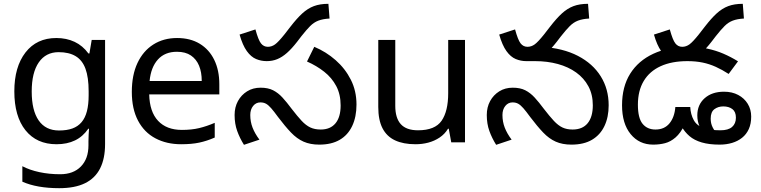

<svg xmlns="http://www.w3.org/2000/svg" viewBox="-20 -745 3981 1005"><path d="M275 -546Q328 -546 370.5 -526Q413 -506 443 -465H448L460 -536H530V9Q530 85 504 136.5Q478 188 425 214Q372 240 290 240Q232 240 183.5 231.5Q135 223 97 206V125Q135 145 186 156Q237 167 295 167Q364 167 403.5 126.5Q443 86 443 16V-5Q443 -17 444 -39.5Q445 -62 446 -71H442Q414 -30 372.5 -10Q331 10 276 10Q172 10 113.5 -63Q55 -136 55 -267Q55 -395 113.5 -470.5Q172 -546 275 -546ZM287 -472Q220 -472 183 -418.5Q146 -365 146 -266Q146 -167 182.5 -114.5Q219 -62 289 -62Q330 -62 359 -72.5Q388 -83 407 -105.5Q426 -128 435 -163Q444 -198 444 -246V-267Q444 -340 427.5 -385Q411 -430 376 -451Q341 -472 287 -472Z M907 -546Q976 -546 1025.5 -516Q1075 -486 1101.5 -431.5Q1128 -377 1128 -304V-251H761Q763 -160 807.5 -112.5Q852 -65 932 -65Q983 -65 1022.5 -74.5Q1062 -84 1104 -102V-25Q1063 -7 1023 1.5Q983 10 928 10Q852 10 793.5 -21Q735 -52 702.5 -113.5Q670 -175 670 -264Q670 -352 699.5 -415Q729 -478 782.5 -512Q836 -546 907 -546ZM906 -474Q843 -474 806.5 -433.5Q770 -393 763 -321H1036Q1036 -367 1022 -401Q1008 -435 979.5 -454.5Q951 -474 906 -474Z M1376 -425Q1347 -425 1320.5 -436Q1294 -447 1272 -477.5Q1250 -508 1234 -564L1317 -591Q1332 -536 1346 -518Q1360 -500 1382 -500Q1402 -500 1419.5 -512.5Q1437 -525 1469 -565L1500 -605Q1534 -649 1562.5 -675Q1591 -701 1623 -713Q1655 -725 1699 -725L1705 -648Q1670 -646 1646.5 -637Q1623 -628 1603.5 -608.5Q1584 -589 1558 -556L1535 -526Q1507 -490 1482 -468Q1457 -446 1431.5 -435.5Q1406 -425 1376 -425ZM1651 12Q1604 12 1569 -3.5Q1534 -19 1503 -51.5Q1472 -84 1435 -133Q1414 -162 1399.5 -178.5Q1385 -195 1372.5 -202Q1360 -209 1343 -209Q1320 -209 1305 -190.5Q1290 -172 1290 -143Q1290 -108 1302 -77Q1314 -46 1338 -14L1257 13Q1235 -22 1221.5 -59.5Q1208 -97 1208 -143Q1208 -184 1225.5 -216Q1243 -248 1273.5 -267Q1304 -286 1344 -286Q1383 -286 1409.5 -272.5Q1436 -259 1458.5 -234.5Q1481 -210 1507 -175Q1537 -136 1559 -112.5Q1581 -89 1604 -78Q1627 -67 1659 -67Q1709 -67 1736 -99.5Q1763 -132 1763 -193Q1763 -251 1740 -294.5Q1717 -338 1677 -369.5Q1637 -401 1587 -423L1625 -500Q1687 -474 1737 -430Q1787 -386 1816.5 -327.5Q1846 -269 1846 -198Q1846 -133 1823.5 -85.5Q1801 -38 1758 -13Q1715 12 1651 12Z M2414 -536V0H2342L2329 -71H2325Q2308 -43 2281 -25Q2254 -7 2222 1.5Q2190 10 2155 10Q2091 10 2047.5 -10.5Q2004 -31 1982 -74Q1960 -117 1960 -185V-536H2049V-191Q2049 -127 2078 -95Q2107 -63 2168 -63Q2257 -63 2291.5 -113Q2326 -163 2326 -257V-536Z M2971 12Q2924 12 2889 -3.5Q2854 -19 2823 -51.5Q2792 -84 2755 -133Q2734 -162 2719.5 -178.5Q2705 -195 2692.5 -202Q2680 -209 2663 -209Q2640 -209 2625 -190.5Q2610 -172 2610 -143Q2610 -108 2622 -77Q2634 -46 2658 -14L2577 13Q2555 -22 2541.5 -59.5Q2528 -97 2528 -143Q2528 -184 2545.5 -216Q2563 -248 2593.5 -267Q2624 -286 2664 -286Q2703 -286 2729.5 -272.5Q2756 -259 2778.5 -234.5Q2801 -210 2827 -175Q2857 -136 2879.5 -112Q2902 -88 2924.5 -77.5Q2947 -67 2977 -67Q3029 -67 3056 -100Q3083 -133 3083 -194Q3083 -250 3060 -293Q3037 -336 2996 -365.5Q2955 -395 2900 -410Q2845 -425 2781 -425H2737L2815 -500Q2927 -493 3005 -452.5Q3083 -412 3124.5 -345.5Q3166 -279 3166 -194Q3166 -132 3144 -85.5Q3122 -39 3079 -13.5Q3036 12 2971 12ZM2735 -425Q2706 -425 2679.5 -436Q2653 -447 2631 -477.5Q2609 -508 2593 -564L2676 -591Q2691 -536 2705 -518Q2719 -500 2741 -500Q2761 -500 2778.5 -512.5Q2796 -525 2828 -565L2859 -605Q2893 -649 2921.5 -675Q2950 -701 2982 -713Q3014 -725 3058 -725L3064 -648Q3029 -646 3005.5 -637Q2982 -628 2962.5 -608.5Q2943 -589 2917 -556L2894 -526Q2866 -490 2841 -468Q2816 -446 2790.5 -435.5Q2765 -425 2735 -425Z M3545 -425Q3516 -425 3489.5 -436Q3463 -447 3441 -477.5Q3419 -508 3403 -564L3486 -591Q3501 -536 3515 -518Q3529 -500 3551 -500Q3571 -500 3588.5 -512.5Q3606 -525 3638 -565L3669 -605Q3703 -649 3731.5 -675Q3760 -701 3792 -713Q3824 -725 3868 -725L3874 -648Q3839 -646 3815.5 -637Q3792 -628 3772.5 -608.5Q3753 -589 3727 -556L3704 -526Q3676 -490 3651 -468Q3626 -446 3600.5 -435.5Q3575 -425 3545 -425ZM3747 12Q3692 12 3653 0.5Q3614 -11 3589 -32.5Q3564 -54 3547 -84L3563 -91Q3542 -48 3516 -25.5Q3490 -3 3461 4.5Q3432 12 3399 12Q3326 12 3281 -43Q3236 -98 3236 -194Q3236 -291 3278.5 -359Q3321 -427 3399.5 -463.5Q3478 -500 3584 -500Q3637 -500 3682 -490.5Q3727 -481 3766.5 -464Q3806 -447 3843 -424L3794 -358Q3760 -380 3727 -395Q3694 -410 3658 -417.5Q3622 -425 3578 -425Q3496 -425 3438 -398.5Q3380 -372 3349.5 -321Q3319 -270 3319 -197Q3319 -127 3343.5 -97Q3368 -67 3411 -67Q3458 -67 3484.5 -99.5Q3511 -132 3515 -185H3593Q3595 -146 3611.5 -116Q3628 -86 3664 -76Q3681 -69 3702.5 -66Q3724 -63 3751 -63Q3792 -63 3812 -80.5Q3832 -98 3832 -129Q3832 -160 3813.5 -174Q3795 -188 3766 -188Q3739 -188 3719.5 -173.5Q3700 -159 3700 -124Q3700 -99 3710 -79Q3720 -59 3734 -46L3668 -35Q3654 -57 3642 -83Q3630 -109 3630 -141Q3630 -197 3668.5 -231Q3707 -265 3770 -265Q3812 -265 3844 -248Q3876 -231 3894 -201.5Q3912 -172 3912 -135Q3912 -97 3899.5 -69.5Q3887 -42 3864.5 -24Q3842 -6 3812 3Q3782 12 3747 12Z"/></svg>

Font: ltelugu05
Style: Book
Weight: 400
Designer: Jelle Bosma - Monotype Design Team
Foundry: Monotype Imaging Inc.
Version: Version 2.003